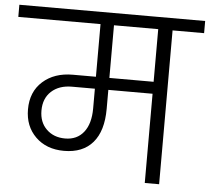

<svg xmlns="http://www.w3.org/2000/svg" viewBox="-81 -796 934 853"><g transform="rotate(5 385.5 -370.0)"><path d="M225.1 -166Q278.3 -166 308.1 -203.9Q337.9 -241.7 337.9 -310.1V-397.9H235.8Q178.7 -397.9 144.3 -366.5Q109.9 -335 109.9 -280.8Q109.9 -228.5 142.1 -197.3Q174.3 -166 225.1 -166ZM-28.8 -686V-740.2H799.8V-686H659.2V0H595.2V-397.9H397.9V-313Q397.9 -214.4 353.3 -162.6Q308.6 -110.8 225.1 -110.8Q146.5 -110.8 98.1 -158.2Q49.8 -205.6 49.8 -280.8Q49.8 -359.4 101.3 -405.3Q152.8 -451.2 234.9 -451.2H337.9V-686ZM397.9 -451.2H595.2V-686H397.9Z"/></g></svg>

Font: PoppinsZ Light
Style: Regular
Weight: 300
Designer: Ninad Kale (Devanagari), Jonny Pinhorn (Latin)
Foundry: Indian Type Foundry
Version: Version 3.002;FEAKit 1.0